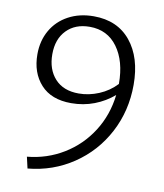

<svg xmlns="http://www.w3.org/2000/svg" viewBox="-77 -728 681 798"><g transform="rotate(10 263.0 -328.5)"><path d="M467 -412Q467 -302 418.5 -210Q370 -118 284.5 -60.5Q199 -3 93 7L82 -41Q166 -49 235.5 -91.5Q305 -134 349 -203Q393 -272 403 -358Q367 -327 321.5 -309.5Q276 -292 224 -292Q140 -292 95.5 -341Q51 -390 51 -468Q51 -525 76.5 -569.5Q102 -614 148.5 -639Q195 -664 255 -664Q355 -664 411 -595.5Q467 -527 467 -412ZM406 -405V-406Q406 -501 363.5 -559.5Q321 -618 246 -618Q185 -618 148.5 -580.5Q112 -543 112 -479Q112 -415 147.5 -376Q183 -337 248 -337Q291 -337 333 -354.5Q375 -372 406 -405Z"/></g></svg>

Font: Ysabeau Infant Semilight
Style: Regular
Weight: 300
Designer: Christian Thalmann (Catharsis Fonts)
Version: Version 0.003